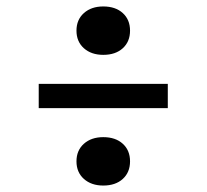

<svg xmlns="http://www.w3.org/2000/svg" viewBox="-20 -630 640 595"><path d="M300 -460Q263 -460 240 -480.5Q217 -501 217 -535Q217 -569 240 -589.5Q263 -610 300 -610Q338 -610 360.5 -589.5Q383 -569 383 -535Q383 -501 360.5 -480.5Q338 -460 300 -460ZM100 -295V-370H500V-295ZM300 -55Q263 -55 240 -75.5Q217 -96 217 -130Q217 -164 240 -184.5Q263 -205 300 -205Q338 -205 360.5 -184.5Q383 -164 383 -130Q383 -96 360.5 -75.5Q338 -55 300 -55Z"/></svg>

Font: JetBrainsMonoNL NF
Style: Regular
Weight: 400
Designer: Philipp Nurullin, Konstantin Bulenkov
Foundry: JetBrains
Version: Version 2.304; ttfautohint (v1.8.4.7-5d5b);Nerd Fonts 3.2.1